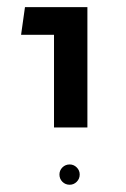

<svg xmlns="http://www.w3.org/2000/svg" viewBox="-20 -613 346 529"><path d="M128.8 -261.8V-593.4H220.8V-261.8ZM38.1 -517.2 48.8 -593.4H181.4V-517.2ZM172 -104Q160.1 -104 151.9 -112.2Q143.8 -120.4 143.8 -132.2Q143.8 -143.5 151.9 -151.7Q160.1 -159.9 172 -159.9Q183.2 -159.9 191.4 -151.7Q199.6 -143.5 199.6 -132.2Q199.6 -120.4 191.4 -112.2Q183.2 -104 172 -104Z"/></svg>

Font: Noto Sans Hebrew Light
Style: Regular
Weight: 100
Version: Version 3.000